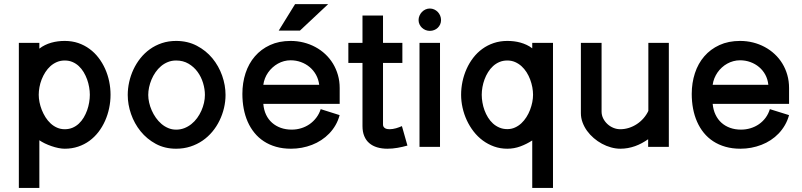

<svg xmlns="http://www.w3.org/2000/svg" viewBox="-20 -710 3877 928"><path d="M71.1 -502.9V198.2H170.2V-32.1Q181.7 -24.2 196.9 -16.8Q212.1 -9.5 228.7 -3.8Q245.3 2 262 5.4Q278.6 8.8 292.9 8.8Q327.8 8.8 357.9 -1.4Q387.9 -11.5 412.5 -29.5Q437 -47.6 456 -72.2Q474.9 -96.9 487.8 -125.9Q500.8 -155 507.5 -187.1Q514.3 -219.1 514.3 -252Q514.3 -284.6 507.7 -316.4Q501.1 -348.1 488.2 -377.1Q475.3 -406 456.3 -430.8Q437.4 -455.6 412.7 -473.6Q388.1 -491.7 358.2 -502Q328.2 -512.2 292.9 -512.2Q276.7 -512.2 260.2 -510.2Q243.7 -508.1 227.8 -503.6Q212 -499.1 197.5 -492Q182.9 -485 170.2 -474.9V-502.9ZM414.2 -252Q414.2 -234.1 410.9 -214.7Q407.7 -195.4 401.1 -176.9Q394.4 -158.3 384.5 -141.7Q374.5 -125.1 361.1 -112.5Q347.7 -99.9 330.6 -92.6Q313.5 -85.4 292.9 -85.4Q273.1 -85.4 256 -92.9Q238.8 -100.4 224.8 -113.3Q210.7 -126.3 200 -143.2Q189.4 -160.1 182 -178.6Q174.7 -197.2 170.9 -216.1Q167.2 -235.1 167.2 -252Q167.2 -269.5 170.7 -288.6Q174.2 -307.7 181.3 -326.1Q188.5 -344.5 199.2 -361.2Q209.9 -377.8 223.7 -390.3Q237.6 -402.7 255 -410.2Q272.5 -417.6 292.9 -417.6Q313.6 -417.6 330.5 -410.3Q347.5 -403 360.9 -390.5Q374.3 -378 384.3 -361.4Q394.2 -344.8 400.9 -326.5Q407.5 -308.2 410.8 -289Q414.2 -269.8 414.2 -252Z M1070.1 -251Q1070.1 -297.9 1053.7 -344.5Q1037.2 -391.1 1006.4 -428.5Q975.6 -465.8 931.1 -489Q886.7 -512.2 831.2 -512.2Q794.2 -512.2 762.2 -501.5Q730.3 -490.7 704.5 -472.2Q678.6 -453.6 658.6 -428.5Q638.6 -403.3 625 -374.3Q611.4 -345.2 604.4 -313.7Q597.4 -282.2 597.4 -251Q597.4 -205.1 613.4 -158.9Q629.4 -112.8 659.6 -75.4Q689.8 -38.1 733.1 -14.6Q776.5 8.8 831.1 8.8Q868.2 8.8 900.5 -1.7Q932.8 -12.2 959.3 -30.5Q985.8 -48.8 1006.5 -73.7Q1027.2 -98.6 1041.2 -127.7Q1055.3 -156.7 1062.7 -188.2Q1070.1 -219.7 1070.1 -251ZM970.4 -250.9Q970.4 -232.5 966 -213Q961.5 -193.5 953.3 -174.9Q945 -156.3 932.9 -139.6Q920.8 -122.9 905.1 -110.4Q889.5 -97.9 870.9 -90.6Q852.3 -83.4 831.2 -83.4Q811 -83.4 793.1 -91Q775.1 -98.5 760.2 -111.3Q745.3 -124 733.4 -140.9Q721.5 -157.8 713.3 -176.5Q705.1 -195.2 700.8 -214.4Q696.5 -233.5 696.5 -250.9Q696.5 -268.8 700.5 -287.9Q704.6 -306.9 712.3 -325.5Q720.1 -344.1 731.7 -360.8Q743.3 -377.6 758.3 -390.2Q773.3 -402.9 791.6 -410.2Q809.9 -417.6 831.2 -417.6Q865.1 -417.6 891.2 -402.2Q917.3 -386.8 934.9 -362.7Q952.4 -338.7 961.4 -309.1Q970.4 -279.5 970.4 -250.9Z M1530.1 -182.5Q1522.8 -159.6 1508.8 -141.2Q1494.8 -122.8 1476.4 -109.9Q1457.9 -97.1 1435.8 -90.3Q1413.8 -83.5 1389.9 -83.5Q1361.3 -83.5 1337.3 -92Q1313.3 -100.6 1295.1 -116.6Q1277 -132.5 1266 -155.6Q1255.1 -178.6 1252.7 -207.9H1621.8V-284.6Q1621.8 -318 1613.2 -347.8Q1604.6 -377.5 1589.2 -402.9Q1573.7 -428.2 1552.1 -448.4Q1530.4 -468.7 1504 -482.8Q1477.6 -497 1447.3 -504.6Q1417 -512.2 1384.6 -512.2Q1328.4 -512.2 1285.1 -492.2Q1241.8 -472.3 1212 -437.7Q1182.2 -403.2 1166.8 -356.4Q1151.5 -309.6 1151.5 -255.9Q1151.5 -219 1157.9 -185Q1164.3 -151 1177.2 -121.6Q1190.1 -92.2 1209.7 -68.2Q1229.2 -44.1 1255.3 -27.1Q1281.3 -10 1314.2 -0.6Q1347 8.8 1386.5 8.8Q1412.7 8.8 1438.5 4.1Q1464.3 -0.7 1488 -9.9Q1511.7 -19 1532.8 -32.9Q1553.9 -46.7 1571.3 -64.7Q1588.7 -82.7 1601.6 -105Q1614.5 -127.2 1621.5 -153.6ZM1252.7 -300.2Q1254.9 -316.5 1260.8 -331.5Q1266.7 -346.5 1275.9 -359.6Q1285.1 -372.8 1297.2 -383.7Q1309.3 -394.7 1323.1 -402.4Q1337 -410.2 1352.6 -414.4Q1368.3 -418.6 1384.6 -418.6Q1410.9 -418.6 1434.5 -410Q1458.1 -401.4 1476.6 -385.9Q1495.1 -370.4 1507.3 -348.7Q1519.4 -327 1522.8 -300.2ZM1327.1 -562H1429.6L1566 -689.9H1406.1Z M1922.6 -100.5Q1916.6 -97.9 1909.3 -95.1Q1902.1 -92.3 1894.2 -90.1Q1886.4 -88 1878.5 -86.7Q1870.6 -85.4 1863.6 -85.4Q1858.1 -85.4 1852.2 -86.3Q1846.4 -87.3 1841.7 -89.9Q1837.1 -92.6 1834.1 -97Q1831.2 -101.4 1831.2 -108.4V-405.9H1924.8V-502.9H1831.2V-634.8H1732V-502.9H1663.7V-405.9H1732V-100.7Q1732 -72.7 1740.7 -52Q1749.3 -31.2 1765.1 -17.9Q1780.9 -4.5 1803 2.1Q1825.2 8.8 1852.2 8.8Q1876.7 8.8 1901.3 4.5Q1926 0.2 1949.3 -6.4Z M2106.7 -502.9H2007.6V0H2106.7ZM2111.7 -613Q2111.7 -624 2107.6 -634.2Q2103.4 -644.4 2096 -652.1Q2088.7 -659.7 2078.7 -664.3Q2068.8 -668.8 2057.4 -668.8Q2046.4 -668.8 2036.5 -664.3Q2026.6 -659.7 2019.3 -652.1Q2011.9 -644.4 2007.5 -634.2Q2003.1 -624 2003.1 -613Q2003.1 -602.1 2007.5 -592.5Q2011.9 -583 2019.4 -575.9Q2027 -568.8 2036.7 -564.8Q2046.5 -560.8 2057.4 -560.8Q2068.8 -560.8 2078.7 -564.8Q2088.7 -568.7 2096 -575.9Q2103.4 -583 2107.6 -592.5Q2111.7 -602.1 2111.7 -613Z M2652.8 -502.9H2552.5V-476.5Q2539.6 -486.4 2525.2 -493.1Q2510.8 -499.8 2495.5 -504.1Q2480.2 -508.3 2464.3 -510.3Q2448.3 -512.2 2432 -512.2Q2396.9 -512.2 2366.5 -502Q2336 -491.7 2311.2 -473.6Q2286.4 -455.6 2267.3 -430.8Q2248.2 -406 2235.3 -377.1Q2222.3 -348.1 2215.5 -316.4Q2208.7 -284.6 2208.7 -252Q2208.7 -220.9 2215.7 -189.4Q2222.7 -157.9 2236.1 -128.9Q2249.6 -99.8 2269 -74.7Q2288.4 -49.6 2313.3 -31.1Q2338.3 -12.6 2368.1 -1.9Q2397.9 8.8 2432 8.8Q2464.6 8.8 2495.1 -2.4Q2525.6 -13.7 2552.5 -31.2V198.2H2652.8ZM2308.4 -252Q2308.4 -269.8 2311.8 -289Q2315.2 -308.2 2322 -326.5Q2328.7 -344.8 2339.1 -361.4Q2349.4 -378 2363.1 -390.5Q2376.8 -403 2394 -410.3Q2411.3 -417.6 2432 -417.6Q2452.4 -417.6 2469.6 -410.1Q2486.8 -402.5 2500.6 -390.1Q2514.4 -377.6 2525 -361Q2535.5 -344.3 2542.4 -325.9Q2549.3 -307.5 2552.9 -288.4Q2556.4 -269.3 2556.4 -252Q2556.4 -235.3 2552.8 -216.5Q2549.1 -197.7 2542 -179.1Q2534.9 -160.5 2524.2 -143.7Q2513.5 -126.9 2499.7 -114Q2485.9 -101.2 2468.9 -93.6Q2452 -85.9 2432 -85.9Q2411.1 -85.9 2393.7 -93.4Q2376.3 -100.8 2362.6 -113.2Q2348.9 -125.7 2338.7 -142.2Q2328.5 -158.7 2321.7 -177.2Q2314.9 -195.8 2311.7 -215.1Q2308.4 -234.4 2308.4 -252Z M3212.7 -502.9H3113.7V-174Q3104.7 -154.8 3090.4 -138.4Q3076.2 -122.1 3058.4 -110.4Q3040.6 -98.6 3020 -92Q2999.4 -85.4 2978 -85.4Q2960.9 -85.4 2944.6 -92.1Q2928.3 -98.8 2915.7 -110.6Q2903 -122.4 2895.3 -137.9Q2887.6 -153.5 2887.6 -171.1V-502.9H2787.6V-163.4Q2787.6 -140.1 2795.6 -118.5Q2803.6 -96.8 2817.4 -77.6Q2831.2 -58.5 2849.8 -42.6Q2868.3 -26.7 2889.4 -15.3Q2910.4 -3.9 2933.3 2.4Q2956.2 8.8 2978 8.8Q2997 8.8 3014.8 5.6Q3032.7 2.3 3049.6 -3.7Q3066.4 -9.7 3082.1 -18.2Q3097.9 -26.7 3112.7 -37V0H3212.7Z M3701 -182.5Q3694.1 -159.6 3680.6 -141.2Q3667 -122.8 3648.5 -109.9Q3630.1 -97.1 3607.8 -90.3Q3585.4 -83.5 3561.4 -83.5Q3533.1 -83.5 3509.1 -92Q3485.1 -100.6 3467.2 -116.6Q3449.4 -132.5 3438.4 -155.6Q3427.3 -178.6 3424.6 -207.9H3793.8V-284.6Q3793.8 -318 3785.3 -347.8Q3776.9 -377.5 3761.4 -402.9Q3746 -428.2 3724.3 -448.4Q3702.6 -468.7 3676.3 -482.8Q3650 -497 3619.8 -504.6Q3589.6 -512.2 3556.9 -512.2Q3500.8 -512.2 3457.3 -492.2Q3413.8 -472.3 3384 -437.7Q3354.2 -403.2 3338.8 -356.4Q3323.4 -309.6 3323.4 -255.9Q3323.4 -219 3329.8 -185Q3336.2 -151 3349.2 -121.6Q3362.1 -92.2 3381.6 -68.2Q3401.2 -44.1 3427.3 -27.1Q3453.4 -10 3486.4 -0.6Q3519.3 8.8 3558.7 8.8Q3585.1 8.8 3610.7 4.1Q3636.3 -0.7 3660.2 -9.9Q3684 -19 3705.1 -32.9Q3726.2 -46.7 3743.4 -64.7Q3760.6 -82.7 3773.6 -105Q3786.6 -127.2 3793.7 -153.6ZM3424.6 -300.2Q3426.8 -316.5 3432.8 -331.5Q3438.9 -346.5 3447.9 -359.6Q3457 -372.8 3469 -383.7Q3481 -394.7 3495 -402.4Q3509 -410.2 3524.7 -414.4Q3540.3 -418.6 3556.9 -418.6Q3583.3 -418.6 3606.8 -410Q3630.4 -401.4 3648.8 -385.9Q3667.3 -370.4 3679.1 -348.7Q3690.8 -327 3693.6 -300.2Z"/></svg>

Font: Saysettha
Style: Regular
Weight: 400
Designer: John M. Durdin
Foundry: Lao Script for Windows
Version: Version 2.201